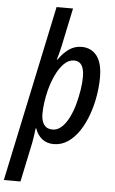

<svg xmlns="http://www.w3.org/2000/svg" viewBox="-107 -802 645 1081"><g transform="rotate(5 215.5 -262.0)"><path d="M-43 236 168 -760H261L214 -537Q205 -497 195 -466H199Q225 -504 257 -526.5Q289 -549 328 -549Q383 -549 414.5 -508.5Q446 -468 446 -386Q446 -337 437 -282.5Q428 -228 409.5 -176Q391 -124 363.5 -82Q336 -40 299.5 -15Q263 10 218 10Q179 10 152 -12Q125 -34 114 -69H110Q108 -49 104.5 -26.5Q101 -4 98 13L51 236ZM205 -71Q233 -71 256 -92Q279 -113 296.5 -147.5Q314 -182 325.5 -223.5Q337 -265 343.5 -306Q350 -347 350 -381Q350 -469 293 -469Q262 -469 236 -443Q210 -417 190.5 -375.5Q171 -334 159 -287Q150 -251 145.5 -216.5Q141 -182 141 -155Q141 -115 157 -93Q173 -71 205 -71Z"/></g></svg>

Font: Noto Sans Condensed Medium
Style: Italic
Weight: 500
Width: 3
Italic angle: -12°
Designer: Monotype Design Team
Foundry: Monotype Imaging Inc.
Version: Version 2.013; ttfautohint (v1.8.4.7-5d5b)